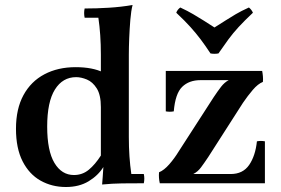

<svg xmlns="http://www.w3.org/2000/svg" viewBox="-20 -734 1125 769"><path d="M389 5Q390 -7 391.5 -27Q393 -47 394 -65L384 -110V-515Q384 -596 374 -663H319Q315 -682 319 -700Q366 -700 415.5 -703Q465 -706 511 -714Q505 -691 502 -654.5Q499 -618 497.5 -580.5Q496 -543 496 -515V-185Q496 -105 506 -37H556Q560 -19 556 0Q509 0 469.5 0.5Q430 1 389 5ZM244 15Q188 15 142.5 -10.5Q97 -36 70.5 -88Q44 -140 44 -218Q44 -298 74 -353Q104 -408 158 -436.5Q212 -465 283 -465Q351 -465 394.5 -443.5Q438 -422 471 -388L384 -305Q384 -354 367.5 -380Q351 -406 328 -415.5Q305 -425 285 -425Q231 -425 200 -375.5Q169 -326 169 -227Q169 -130 198 -81.5Q227 -33 276 -33Q310 -33 335.5 -54Q361 -75 384 -111L394 -65Q373 -31 335 -8Q297 15 244 15ZM754 -37 617 -44Q637 -52 658 -76Q679 -100 696 -128L836 -345Q852 -369 865.5 -386.5Q879 -404 896 -413L1033 -406Q1013 -398 992.5 -374Q972 -350 953 -322L814 -105Q798 -81 785 -63.5Q772 -46 754 -37ZM620 0Q615 -22 617 -44L754 -37H904Q953 -37 978 -73.5Q1003 -110 1009 -168Q1025 -171 1041 -168V0ZM644 -288V-450H1030Q1032 -440 1033 -428.5Q1034 -417 1033 -406L896 -413H783Q737 -413 709.5 -386Q682 -359 676 -288Q660 -285 644 -288ZM977 -704Q988 -695 993 -683Q958 -650 935.5 -625.5Q913 -601 895 -576.5Q877 -552 855 -520Q839 -517 823 -520Q802 -552 783.5 -576.5Q765 -601 743 -625.5Q721 -650 686 -683Q690 -695 702 -704Q732 -690 754 -677Q776 -664 796 -651.5Q816 -639 839 -624Q863 -639 882.5 -651.5Q902 -664 924 -677Q946 -690 977 -704Z"/></svg>

Font: Poltawski Nowy SemiBold
Style: Regular
Weight: 600
Version: Version 1.001;gftools[0.9.25]